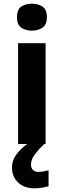

<svg xmlns="http://www.w3.org/2000/svg" viewBox="-20 -780 345 1040"><path d="M153 -760Q186 -760 210 -744.5Q234 -729 234 -687Q234 -646 210 -630Q186 -614 153 -614Q119 -614 95.5 -630Q72 -646 72 -687Q72 -729 95.5 -744.5Q119 -760 153 -760ZM227 -546V0H78V-546ZM148 111Q148 131 159 141Q170 151 187 151Q203 151 218 148Q233 145 243 142V229Q227 233 209 236.5Q191 240 167 240Q111 240 78 208.5Q45 177 45 128Q45 84 77 46Q109 8 155 -17L220 0Q186 32 167 58.5Q148 85 148 111Z"/></svg>

Font: Noto IKEA Arabic
Style: Bold
Weight: 700
Designer: Monotype Design Team
Foundry: Monotype Imaging Inc.
Version: Version 1.200